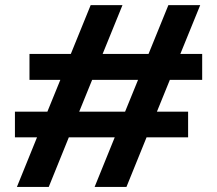

<svg xmlns="http://www.w3.org/2000/svg" viewBox="-20 -740 859 760"><path d="M39.1 -297.9H167.5L218.8 -423.8H96.7V-526.4H260.3L338.9 -719.7H464.8L386.2 -526.4H567.9L646.5 -719.7H772.5L693.8 -526.4H780.3V-423.8H652.3L601.1 -297.9H724.6V-196.3H560.1L480.5 0H354.5L434.1 -196.3H252.4L172.9 0H46.9L126.5 -196.3H39.1ZM475.1 -297.9 526.4 -423.8H344.7L293.5 -297.9Z"/></svg>

Font: Reddit Sans Vanilla ExtraBold
Style: Regular
Weight: 800
Designer: Stephen Hutchings
Foundry: Reddit
Version: Version 1.013